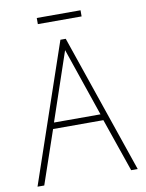

<svg xmlns="http://www.w3.org/2000/svg" viewBox="-91 -891 727 955"><g transform="rotate(-10 272.5 -413.5)"><path d="M383 -827H162V-796H383ZM526 0 286 -700H259L20 0H54L146 -269H400L493 0ZM156 -300 273 -645 391 -300Z"/></g></svg>

Font: Advent Pro ExtraLight
Style: Regular
Weight: 250
Version: Version 3.000